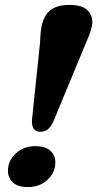

<svg xmlns="http://www.w3.org/2000/svg" viewBox="-20 -751 396 781"><path d="M262.5 -731Q311.5 -731 333.5 -711.5Q355.5 -692 355.5 -662Q355.5 -634 333 -584.5L198 -259Q187 -234.5 174.5 -224.8Q162 -215 144.5 -215Q108 -215 110 -262L143 -579.5Q144 -607 146 -624.5Q148 -642 152 -655.5Q162.5 -695 189.8 -713Q217 -731 262.5 -731ZM93.5 10Q52 10 31.8 -9.5Q11.5 -29 12.5 -58Q13 -98 44.8 -127.2Q76.5 -156.5 124 -156.5Q165.5 -156.5 185.8 -137Q206 -117.5 205 -88.5Q204.5 -48.5 172.8 -19.2Q141 10 93.5 10Z"/></svg>

Font: Fraunces 144pt S100
Style: Bold Italic
Weight: 700
Italic angle: -16°
Version: Version 1.000; ttfautohint (v1.8.3)